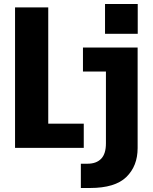

<svg xmlns="http://www.w3.org/2000/svg" viewBox="-20 -737 765 957"><path d="M503.5 -717H666.5V-568.5H503.5ZM55 0V-700H220.5V-120.5H397.5V0ZM383 200V79H416.5Q460 79 484 54.5Q508 30 508 -22.5V-380.5H393.5V-500H666V1Q666 90.5 609.8 145.2Q553.5 200 429 200Z"/></svg>

Font: Trispace SemiCondensed
Style: Bold
Weight: 700
Width: 4
Designer: Tyler Finck
Foundry: Etcetera Type Company
Version: Version 1.210; ttfautohint (v1.8.3)